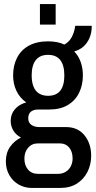

<svg xmlns="http://www.w3.org/2000/svg" viewBox="-20 -743 478 952"><path d="M139 189Q102 189 72.5 172Q43 155 26 125Q9 95 9 57Q9 15 30 -15Q51 -45 84 -61Q59 -74 46 -96Q33 -118 33 -144Q33 -177 54 -201.5Q75 -226 110 -235Q78 -258 61.5 -292.5Q45 -327 45 -369Q45 -418 64.5 -456.5Q84 -495 123 -516.5Q162 -538 218 -538Q242 -538 262.5 -534Q283 -530 299 -522Q323 -535 336 -559.5Q349 -584 353 -615H435Q435 -580 423.5 -554Q412 -528 393 -511.5Q374 -495 348 -488Q370 -465 380.5 -434.5Q391 -404 391 -370Q391 -321 372 -282.5Q353 -244 316 -222Q279 -200 224 -200H169Q147 -200 133.5 -189.5Q120 -179 120 -156Q120 -135 135.5 -124Q151 -113 174 -113H307Q366 -113 399 -72Q432 -31 432 29Q432 73 413.5 109.5Q395 146 361 167.5Q327 189 277 189ZM168 119H268Q289 119 305.5 109Q322 99 331 81.5Q340 64 340 43Q340 9 323 -11.5Q306 -32 277 -32H168Q138 -32 119.5 -10.5Q101 11 101 43Q101 77 119 98Q137 119 168 119ZM218 -268Q259 -268 279 -293.5Q299 -319 299 -369Q299 -419 279 -445Q259 -471 218 -471Q178 -471 157.5 -445Q137 -419 137 -369Q137 -337 146 -314Q155 -291 173.5 -279.5Q192 -268 218 -268ZM178 -621V-723H256V-621Z"/></svg>

Font: Archivo Condensed Medium
Style: Regular
Weight: 500
Width: 3
Designer: Hector Gatti
Foundry: Omnibus-Type
Version: Version 2.001